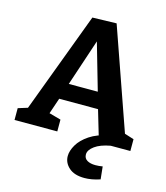

<svg xmlns="http://www.w3.org/2000/svg" viewBox="-133 -807 978 1132"><g transform="rotate(15 356.5 -241.0)"><path d="M264 -72V0H3V-72L61 -90L290 -702L437 -706L653 -90L710 -72V0H518L462 -189H225L192 -92ZM257 -288H434L352 -573ZM489 224Q427 224 394 194.5Q361 165 361 124Q361 92 382.5 55Q404 18 449.5 -12.5Q495 -43 567 -57L590 0Q529 11 495.5 35.5Q462 60 462 87Q462 111 481.5 122.5Q501 134 532 134Q543 134 554 133Q565 132 576 130L584 207Q557 216 533.5 220Q510 224 489 224Z"/></g></svg>

Font: Bitter
Style: Bold
Weight: 700
Designer: Sol Matas, and Bitter project Authors
Foundry: Sol Matas
Version: Version 2.001